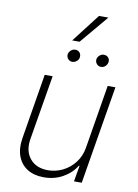

<svg xmlns="http://www.w3.org/2000/svg" viewBox="-99 -980 755 1050"><g transform="rotate(10 278.5 -454.5)"><path d="M418.9 -193.4 477.1 -545.9H520L429.2 0H386.2L401.4 -88.9H397.5Q372.1 -46.4 324.2 -19.5Q276.4 7.3 218.3 6.8Q165 6.8 127.7 -16.4Q90.3 -39.6 74.2 -82.8Q58.1 -126 67.9 -185.5L127.4 -545.9H171.4L111.3 -187Q100.1 -119.1 134.8 -77.1Q169.4 -35.2 234.9 -35.2Q277.8 -35.2 316.9 -54.4Q356 -73.7 383.5 -109.4Q411.1 -145 418.9 -193.4ZM263.2 -642.1Q248 -642.1 238.8 -653.6Q229.5 -665 231.9 -680.2Q234.4 -692.4 245.1 -701.4Q255.9 -710.4 268.1 -710.4Q284.2 -710.4 293.2 -699.5Q302.2 -688.5 299.8 -672.4Q298.3 -660.6 287.4 -651.4Q276.4 -642.1 263.2 -642.1ZM422.4 -642.1Q407.7 -642.1 398.2 -653.6Q388.7 -665 391.1 -680.2Q393.6 -692.4 404.1 -701.4Q414.6 -710.4 427.2 -710.4Q442.9 -710.4 452.4 -699.5Q461.9 -688.5 458.5 -672.4Q456.1 -660.2 446 -651.1Q436 -642.1 422.4 -642.1ZM242.7 -757.3 363.8 -914.6H416L283.7 -757.3Z"/></g></svg>

Font: Inter Tight ExtraLight
Style: Italic
Weight: 250
Italic angle: -9.39999°
Designer: Rasmus Andersson
Foundry: rsms
Version: Version 3.004